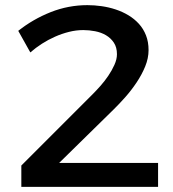

<svg xmlns="http://www.w3.org/2000/svg" viewBox="-20 -727 674 747"><path d="M341 -361Q354 -374 370.5 -392.5Q387 -411 401.2 -432Q415.5 -453 425.2 -474.8Q435 -496.5 435 -516Q435 -543 423 -561Q411 -579 392.2 -590Q373.5 -601 350 -605.5Q326.5 -610 304 -610Q276.5 -610 248.5 -603Q220.5 -596 194 -584.2Q167.5 -572.5 143 -556.8Q118.5 -541 98 -523L51 -607Q108.5 -652.5 177.2 -679.8Q246 -707 320 -707Q347 -707 375.2 -703Q403.5 -699 430 -690.2Q456.5 -681.5 479.8 -667.5Q503 -653.5 520.5 -634.2Q538 -615 548 -589.5Q558 -564 558 -532Q558 -500.5 544.8 -468.2Q531.5 -436 511.2 -405.8Q491 -375.5 467 -348.5Q443 -321.5 422 -301L210 -93H595V0H63V-83Z"/></svg>

Font: Argentum Sans
Style: Regular
Weight: 400
Designer: Julieta Ulanovsky, Owen Earl, Chris M. Simpson, Rasmus Andersson, Cristiano Sobral
Foundry: The Argentum Sans Project Authors
Version: Version 3.135; ttfautohint (v1.8.4.7-5d5b-dirty)